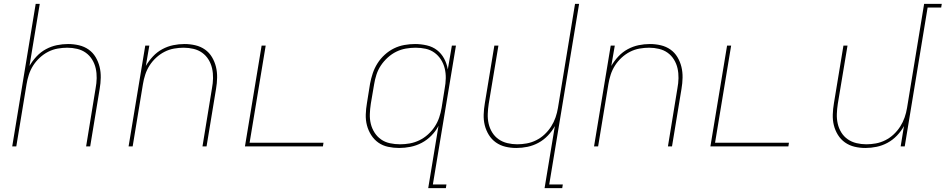

<svg xmlns="http://www.w3.org/2000/svg" viewBox="-20 -755 4876 990"><path d="M43 0 164 -735H185L132 -415Q147 -441 168.5 -464Q190 -487 217 -501.5Q244 -516 273 -522Q302 -528 331 -528Q360 -528 387.5 -521.5Q415 -515 437 -499.5Q459 -484 473 -460.5Q487 -437 493.5 -410.5Q500 -384 499.5 -355Q499 -326 494 -297L445 0H424L473 -300Q478 -326 478.5 -352Q479 -378 473.5 -402.5Q468 -427 455 -448Q442 -469 422.5 -483Q403 -497 378 -503Q353 -509 327 -509Q303 -509 277.5 -504.5Q252 -500 228.5 -488Q205 -476 185 -457.5Q165 -439 151 -417Q137 -395 129 -370.5Q121 -346 117 -321L64 0Z M643 0 729 -520H750L732 -415Q747 -441 768.5 -464Q790 -487 817 -501.5Q844 -516 873 -522Q902 -528 931 -528Q960 -528 987.5 -521.5Q1015 -515 1037 -499.5Q1059 -484 1073 -460.5Q1087 -437 1093.5 -410.5Q1100 -384 1099.5 -355Q1099 -326 1094 -297L1045 0H1024L1073 -300Q1078 -326 1078.5 -352Q1079 -378 1073.5 -402.5Q1068 -427 1055 -448Q1042 -469 1022.5 -483Q1003 -497 978 -503Q953 -509 927 -509Q903 -509 877.5 -504.5Q852 -500 828.5 -488Q805 -476 785 -457.5Q765 -439 751 -417Q737 -395 729 -370.5Q721 -346 717 -321L664 0Z M1243 0 1329 -520H1350L1267 -19H1648L1645 0Z M2043 -11Q2068 -11 2093 -15.5Q2118 -20 2142 -31.5Q2166 -43 2186.5 -61.5Q2207 -80 2221.5 -102Q2236 -124 2244.5 -149Q2253 -174 2257 -199L2273 -299Q2278 -325 2278.5 -351.5Q2279 -378 2273 -402.5Q2267 -427 2253.5 -448Q2240 -469 2220 -483.5Q2200 -498 2175 -503.5Q2150 -509 2123 -509Q2098 -509 2072.5 -504.5Q2047 -500 2023.5 -488.5Q2000 -477 1979.5 -458.5Q1959 -440 1944 -417.5Q1929 -395 1921 -370Q1913 -345 1909 -320L1892 -220Q1888 -194 1887 -167.5Q1886 -141 1892 -116.5Q1898 -92 1911.5 -71Q1925 -50 1945 -36Q1965 -22 1990.5 -16.5Q2016 -11 2043 -11ZM2188 215 2241 -106Q2227 -79 2204.5 -56Q2182 -33 2154.5 -18.5Q2127 -4 2097 2Q2067 8 2038 8Q2009 8 1981 2Q1953 -4 1931 -19.5Q1909 -35 1894 -58.5Q1879 -82 1872 -109Q1865 -136 1866 -165Q1867 -194 1872 -223L1888 -323Q1893 -350 1902 -377Q1911 -404 1926.5 -428.5Q1942 -453 1964 -473Q1986 -493 2011.5 -505.5Q2037 -518 2065 -523Q2093 -528 2120 -528Q2151 -528 2181 -521Q2211 -514 2233.5 -496.5Q2256 -479 2270 -453Q2284 -427 2289 -397L2310 -520H2331L2212 196H2282L2279 215Z M2788 215 2841 -105Q2827 -79 2805 -56Q2783 -33 2756 -18.5Q2729 -4 2700 2Q2671 8 2642 8Q2613 8 2586 1.5Q2559 -5 2537 -20.5Q2515 -36 2500.5 -59.5Q2486 -83 2479.5 -109.5Q2473 -136 2474 -165Q2475 -194 2480 -223L2529 -520H2550L2500 -220Q2496 -194 2495 -168Q2494 -142 2499.5 -117.5Q2505 -93 2518 -72Q2531 -51 2551 -37Q2571 -23 2596 -17Q2621 -11 2647 -11Q2671 -11 2696 -15.5Q2721 -20 2745 -32Q2769 -44 2788.5 -62.5Q2808 -81 2822 -103Q2836 -125 2844.5 -149.5Q2853 -174 2857 -199L2945 -735H2966L2812 196H2882L2879 215Z M3043 0 3129 -520H3150L3132 -415Q3147 -441 3168.5 -464Q3190 -487 3217 -501.5Q3244 -516 3273 -522Q3302 -528 3331 -528Q3360 -528 3387.5 -521.5Q3415 -515 3437 -499.5Q3459 -484 3473 -460.5Q3487 -437 3493.5 -410.5Q3500 -384 3499.5 -355Q3499 -326 3494 -297L3445 0H3424L3473 -300Q3478 -326 3478.5 -352Q3479 -378 3473.5 -402.5Q3468 -427 3455 -448Q3442 -469 3422.5 -483Q3403 -497 3378 -503Q3353 -509 3327 -509Q3303 -509 3277.5 -504.5Q3252 -500 3228.5 -488Q3205 -476 3185 -457.5Q3165 -439 3151 -417Q3137 -395 3129 -370.5Q3121 -346 3117 -321L3064 0Z M3643 0 3729 -520H3750L3667 -19H4048L4045 0Z M4442 8Q4413 8 4386 1.5Q4359 -5 4337 -20.5Q4315 -36 4300.5 -59.5Q4286 -83 4279.5 -109.5Q4273 -136 4274 -165Q4275 -194 4280 -223L4329 -520H4350L4300 -220Q4296 -194 4295 -168Q4294 -142 4299.5 -117.5Q4305 -93 4318 -72Q4331 -51 4351 -37Q4371 -23 4396 -17Q4421 -11 4447 -11Q4471 -11 4496 -15.5Q4521 -20 4545 -32Q4569 -44 4588.5 -62.5Q4608 -81 4622 -103Q4636 -125 4644.5 -149.5Q4653 -174 4657 -199L4745 -735H4836L4833 -716H4763L4645 0H4624L4641 -105Q4627 -79 4605 -56Q4583 -33 4556 -18.5Q4529 -4 4500 2Q4471 8 4442 8Z"/></svg>

Font: Iosevka Thin Extended Oblique
Style: Regular
Weight: 100
Width: 7
Italic angle: -9°
Monospace: yes
Designer: Belleve Invis
Foundry: Belleve Invis
Version: Version 32.5.0; ttfautohint (v1.8.4)